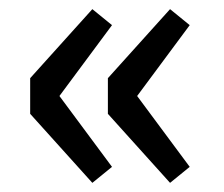

<svg xmlns="http://www.w3.org/2000/svg" viewBox="-20 -462 489 420"><path d="M46 -213 182 -62 225 -97 110 -252 225 -407 182 -442 46 -291ZM216 -213 352 -62 395 -97 280 -252 395 -407 352 -442 216 -291Z"/></svg>

Font: Cambridge Sans Medium
Style: Regular
Weight: 500
Version: Version 2.020;PS 002.020;hotconv 1.0.88;makeotf.lib2.5.64775